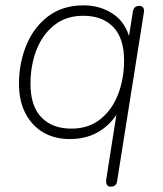

<svg xmlns="http://www.w3.org/2000/svg" viewBox="-20 -512 608 718"><path d="M394 186Q384 186 380 179.5Q376 173 377 161L420 -113H432Q407 -58 358 -25Q309 8 241 8Q184 8 141.5 -17Q99 -42 75 -88.5Q51 -135 51 -198Q51 -276 78.5 -343Q106 -410 160 -451Q214 -492 293 -492Q354 -492 402 -460.5Q450 -429 467 -362H460L477 -469Q479 -480 485 -485Q491 -490 501 -490Q511 -490 515.5 -483.5Q520 -477 518 -465L418 165Q417 175 411 180.5Q405 186 394 186ZM247 -31Q311 -31 355 -66Q399 -101 421.5 -159Q444 -217 444 -286Q444 -369 403.5 -411Q363 -453 291 -453Q227 -453 183 -418Q139 -383 116.5 -325.5Q94 -268 94 -198Q94 -116 134.5 -73.5Q175 -31 247 -31Z"/></svg>

Font: Nunito ExtraLight ExtraLight
Style: Italic
Weight: 250
Italic angle: -9°
Version: Version 3.602